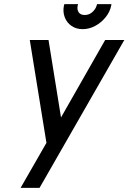

<svg xmlns="http://www.w3.org/2000/svg" viewBox="-20 -693 617 922"><path d="M515 -673H446L444 -666Q439 -649 423.5 -635Q408 -621 387 -621Q366 -621 357.5 -634.5Q349 -648 353 -666L355 -673H289L287 -666Q281 -636 291 -610Q301 -584 323.5 -568.5Q346 -553 377 -553Q408 -553 437 -568.5Q466 -584 487 -610Q508 -636 514 -666ZM79 209H170L577 -501H485L273 -129L213 -501H123L203 -7Z"/></svg>

Font: Advent Pro SemiBold
Style: Italic
Weight: 600
Italic angle: -12°
Version: Version 3.000